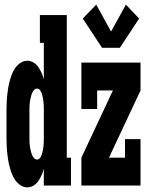

<svg xmlns="http://www.w3.org/2000/svg" viewBox="-20 -800 640 828"><path d="M98 8Q82 8 68.5 -1Q55 -10 45.5 -23.5Q36 -37 30.5 -52Q25 -67 21 -82.5Q17 -98 14.5 -114Q12 -130 10.5 -146Q9 -162 8.5 -178Q8 -194 8 -210V-320Q8 -336 8.5 -352Q9 -368 10.5 -384Q12 -400 14.5 -416Q17 -432 21 -447.5Q25 -463 30.5 -478Q36 -493 45.5 -506.5Q55 -520 68.5 -529Q82 -538 98 -538Q112 -538 124.5 -530.5Q137 -523 145.5 -510.5Q154 -498 159.5 -485Q165 -472 169 -458V-615H152V-735H268V-120H286V0H169V-72Q165 -58 159.5 -45Q154 -32 145.5 -19.5Q137 -7 124.5 0.5Q112 8 98 8ZM140 -112Q147 -112 151.5 -117.5Q156 -123 158.5 -129Q161 -135 162.5 -142Q164 -149 165.5 -155.5Q167 -162 167.5 -169Q168 -176 168.5 -182.5Q169 -189 169 -196Q169 -203 169 -210V-320Q169 -327 169 -334Q169 -341 168.5 -347.5Q168 -354 167.5 -361Q167 -368 165.5 -374.5Q164 -381 162.5 -388Q161 -395 158.5 -401Q156 -407 151.5 -412.5Q147 -418 140 -418Q133 -418 128 -413Q123 -408 120 -402Q117 -396 115 -389Q113 -382 111.5 -375Q110 -368 109 -361.5Q108 -355 107.5 -348Q107 -341 107 -334Q107 -327 107 -320V-210Q107 -203 107 -196Q107 -189 107.5 -182Q108 -175 109 -168.5Q110 -162 111.5 -155Q113 -148 115 -141Q117 -134 120 -128Q123 -122 128 -117Q133 -112 140 -112ZM420 -594 337 -720 395 -780 459 -664 523 -780 580 -720 497 -594ZM331 0V-120L467 -410H399V-330H331V-530H586V-410L450 -120H519V-200H586V0Z"/></svg>

Font: Iosevka Slab Heavy Extended
Style: Regular
Weight: 900
Width: 7
Monospace: yes
Designer: Belleve Invis
Foundry: Belleve Invis
Version: Version 11.1.0; ttfautohint (v1.8.3)